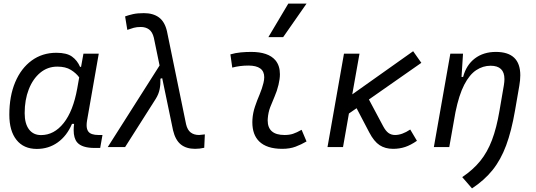

<svg xmlns="http://www.w3.org/2000/svg" viewBox="-20 -815 2970 1064"><path d="M429.2 -444.3 442.4 -517.6H527.3L462.4 -147Q460 -132.8 460 -121.1Q460 -99.1 469.2 -86.4Q483.4 -66.9 525.9 -66.9H547.9L535.2 4.9H504.4Q434.1 4.9 407.7 -25.9Q388.2 -48.8 388.2 -93.8Q388.2 -109.9 390.6 -128.4H378.9Q350.6 -62 300 -25.9Q249.5 10.3 184.1 10.3Q111.3 10.3 71.5 -39.6Q31.7 -89.4 31.7 -179.2Q31.7 -282.2 64.2 -359.4Q96.7 -436.5 155.5 -479.5Q214.4 -522.5 292.5 -522.5Q349.6 -522.5 378.9 -501.5Q408.2 -480.5 423.8 -444.3ZM297.4 -445.8Q243.7 -445.8 202.9 -411.9Q162.1 -377.9 139.4 -319.8Q116.7 -261.7 116.7 -188Q116.7 -129.9 140.6 -98.1Q164.6 -66.4 207.5 -66.4Q279.8 -66.4 332.8 -133.1Q385.7 -199.7 408.2 -325.7L418.9 -386.2Q401.9 -409.7 372.8 -427.7Q343.8 -445.8 297.4 -445.8Z M1061.5 9.8Q1012.2 9.8 981.9 -14.6Q951.7 -39.1 939 -92.8L878.9 -381.8L869.1 -378.9Q870.1 -347.7 864.7 -320.6Q859.4 -293.5 843.3 -267.6L673.3 0H577.1L864.3 -452.1L832.5 -606Q824.7 -638.2 805.9 -651.9Q787.1 -665.5 760.3 -665.5Q737.8 -665.5 720.9 -660.9Q704.1 -656.2 685.5 -649.4L673.3 -724.1Q693.4 -731.4 717.5 -736.8Q741.7 -742.2 777.3 -742.2Q828.6 -742.2 860.8 -718.5Q893.1 -694.8 905.3 -641.6L1011.2 -126.5Q1018.6 -94.7 1036.9 -80.8Q1055.2 -66.9 1083.5 -66.9Q1089.4 -66.9 1115.2 -70.3L1111.8 3.9Q1086.4 9.8 1061.5 9.8Z M1651.4 -95.7 1678.7 -31.2Q1649.9 -14.2 1617.9 -2.2Q1585.9 9.8 1544.4 9.8Q1458 9.8 1416 -31.7Q1378.4 -68.8 1378.4 -137.2Q1378.4 -145 1378.9 -153.3Q1381.3 -189.9 1393.1 -224.6Q1404.8 -259.3 1418.9 -292Q1432.6 -324.7 1439.9 -355Q1444.3 -373 1444.3 -387.2Q1444.3 -451.7 1356.4 -451.7Q1310.1 -451.7 1267.1 -440.4L1256.8 -513.7Q1285.6 -522 1314.5 -524.7Q1343.3 -527.3 1372.1 -527.3Q1466.8 -527.3 1506.3 -481Q1531.2 -451.2 1531.2 -403.8Q1531.2 -377.4 1523.4 -345.2Q1515.1 -310.5 1502 -280.8Q1488.8 -250.5 1477.5 -221.2Q1466.3 -191.9 1463.9 -157.7Q1463.4 -152.8 1463.4 -147.9Q1463.4 -66.9 1557.1 -66.9Q1583.5 -66.9 1603.8 -73.5Q1624 -80.1 1651.4 -95.7ZM1467.3 -609.4 1577.6 -794.9H1678.7L1549.3 -609.4Z M1794.9 0 1886.2 -517.6H1972.2L1932.1 -292L2269.5 -531.2L2314.9 -466.8L2024.4 -263.7L2103 -116.2Q2117.2 -89.4 2132.8 -78.1Q2148.4 -66.9 2169.4 -66.9Q2208 -66.9 2253.4 -97.2L2290.5 -34.7Q2255.9 -10.7 2225.1 -0.5Q2194.3 9.8 2158.2 9.8Q2114.7 9.8 2083.7 -10.5Q2052.7 -30.8 2026.4 -81.1L1956.1 -215.3L1913.6 -186L1880.9 0Z M2384.3 0 2475.6 -517.6H2545.9L2537.6 -388.7H2546.4Q2564 -455.1 2611.6 -491.2Q2659.2 -527.3 2728 -527.3Q2863.3 -527.3 2863.3 -397.9Q2863.3 -371.6 2857.9 -340.3L2834 -202.1Q2814.5 -88.9 2784.9 -9.3Q2755.4 70.3 2709.7 127.2Q2664.1 184.1 2595.7 229L2541.5 166.5Q2601.1 126.5 2640.9 77.6Q2680.7 28.8 2706.3 -38.6Q2731.9 -106 2748 -201.2L2772.5 -344.2Q2775.4 -361.8 2775.4 -377Q2775.4 -450.7 2698.7 -450.7Q2656.2 -450.7 2619.1 -426.3Q2582 -401.9 2552.7 -345.5Q2523.4 -289.1 2503.9 -192.9L2469.7 0Z"/></svg>

Font: CaskaydiaCove NFP SemiLight
Style: Italic
Weight: 350
Italic angle: -10°
Designer: Aaron Bell
Foundry: Saja Typeworks
Version: Version 2111.001; VTT 6.35;Nerd Fonts 3.1.1